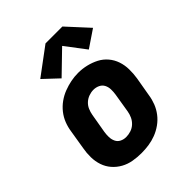

<svg xmlns="http://www.w3.org/2000/svg" viewBox="-218 -903 1037 1037"><g transform="rotate(-45 300.0 -385.0)"><path d="M256 8Q224 8 192.5 2.5Q161 -3 134 -18Q107 -33 87 -56Q67 -79 57 -108.5Q47 -138 46.5 -170.5Q46 -203 52 -235L70 -345Q74 -373 84.5 -400Q95 -427 113.5 -450.5Q132 -474 156.5 -491.5Q181 -509 208.5 -519.5Q236 -530 263.5 -535.5Q291 -541 320 -541Q352 -541 383 -533.5Q414 -526 441 -512Q468 -498 488 -474.5Q508 -451 518 -421.5Q528 -392 528.5 -359.5Q529 -327 524 -295L505 -185Q501 -157 490.5 -130Q480 -103 462 -79.5Q444 -56 419.5 -38.5Q395 -21 367.5 -10.5Q340 0 312 4Q284 8 256 8ZM259 -112Q277 -112 295.5 -118Q314 -124 328.5 -137.5Q343 -151 351 -168.5Q359 -186 362 -204L380 -314Q383 -333 382.5 -352Q382 -371 374 -386.5Q366 -402 349.5 -410Q333 -418 314 -418Q296 -418 278 -411.5Q260 -405 246 -392Q232 -379 224.5 -361.5Q217 -344 214 -326L195 -216Q192 -197 192.5 -178.5Q193 -160 200.5 -144Q208 -128 224 -120Q240 -112 259 -112ZM236 -583 152 -662 308 -778H437L549 -656L450 -589L362 -705Z"/></g></svg>

Font: Iosevka Curly HvExObl
Style: Regular
Weight: 900
Width: 7
Italic angle: -9°
Monospace: yes
Designer: Belleve Invis
Foundry: Belleve Invis
Version: Version 11.1.0; ttfautohint (v1.8.3)